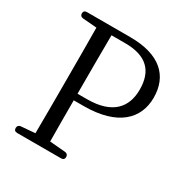

<svg xmlns="http://www.w3.org/2000/svg" viewBox="-168 -869 976 1011"><g transform="rotate(30 320.0 -363.5)"><path d="M53 -15C53 -3 60 4 73 4H340C353 4 360 -3 360 -15C360 -27 353 -35 341 -36L246 -44C245 -129 245 -214 245 -294H305C513 -294 603 -389 603 -516C603 -649 517 -731 336 -731H73C60 -731 53 -724 53 -712C53 -700 60 -693 72 -692L157 -685C158 -587 158 -490 158 -391V-336C158 -237 158 -140 157 -43L72 -36C60 -35 53 -27 53 -15ZM245 -334V-391C245 -492 245 -591 246 -690H329C460 -690 518 -629 518 -516C518 -409 457 -334 303 -334Z"/></g></svg>

Font: 寒蝉锦书宋
Style: Regular
Weight: 400
Designer: 寒蝉锦书宋{Warren} 思源宋体{Ryoko NISHIZUKA 西塚涼子 (kana & ideographs); Frank Grießhammer (Latin, Greek & Cyrillic); Wenlong ZHANG 
Foundry: Adobe & ChillType
Version: Version 2.000;Glyphs 3.1.1 (3135)